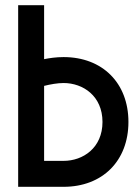

<svg xmlns="http://www.w3.org/2000/svg" viewBox="-20 -720 540 740"><path d="M50 0H225C375 0 475 -100 475 -250C475 -400 375 -500 225 -500C196 -500 170 -496 150 -492V-700H50ZM150 -100V-389C174 -395 202 -400 225 -400C300 -400 375 -350 375 -250C375 -150 300 -100 225 -100Z"/></svg>

Font: LS-VG5000
Style: Regular
Weight: 400
Designer: Justin Bihan, 2021
Foundry: Justin Bihan, 2021
Version: Version 1.000;Glyphs 3.1.2 (3151)